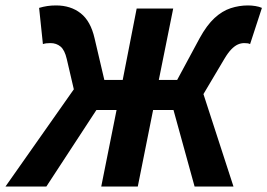

<svg xmlns="http://www.w3.org/2000/svg" viewBox="-54 -683 979 703"><path d="M-34 0 216.3 -356 190.5 -466.8Q182.9 -499.9 167.6 -512.6Q152.3 -525.2 130.9 -525.2Q122 -525.2 115.5 -524.4Q109.1 -523.6 103.1 -521.6L89.2 -654.1Q104.1 -658.6 118.8 -660.8Q133.5 -663.1 151.1 -663.1Q204.9 -663.1 241.4 -634.4Q277.9 -605.8 292.3 -542.7L328 -390.4H395.3L446.4 -651.8H580.2L527.5 -390.4H594.7L676.7 -542.7Q703.1 -590.9 731.4 -616.9Q759.7 -642.9 790.6 -653Q821.6 -663.1 853.9 -663.1Q867.9 -663.1 881.5 -660.8Q895.2 -658.6 905 -654.1L861.7 -521.6Q857.7 -523.6 852.9 -524.4Q848 -525.2 840.4 -525.2Q828.2 -525.2 816.6 -520Q805 -514.7 793 -502.4Q781 -490.2 767.3 -467.1L690.9 -338.5L800.9 0H658.5L581.2 -280.3H506.6L450.5 0H316.7L372.8 -280.3H299L115.7 0Z"/></svg>

Font: Source Sans 3
Style: Italic
Weight: 200
Italic angle: -11°
Designer: Paul D. Hunt
Foundry: Adobe
Version: Version 3.046;hotconv 1.0.118;makeotfexe 2.5.65603